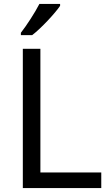

<svg xmlns="http://www.w3.org/2000/svg" viewBox="-20 -964 564 984"><path d="M288 -934V-944H182C159 -899 116 -833 87 -796V-784H145C192 -820 263 -897 288 -934ZM97 0H499V-80H187V-714H97Z"/></svg>

Font: Noto Sans Bengali
Style: Regular
Weight: 400
Designer: Jelle Bosma - Monotype Design Team
Foundry: Monotype Imaging Inc.
Version: Version 2.003